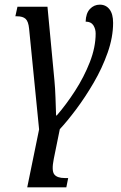

<svg xmlns="http://www.w3.org/2000/svg" viewBox="-20 -565 519 825"><path d="M97 240 148 -9 105 -442Q102 -473 90 -484Q78 -495 53 -495H46L55 -536H184L214 -218Q217 -187 218.5 -144Q220 -101 221 -69H224Q264 -115 302.5 -174.5Q341 -234 366 -298Q391 -362 391 -421Q391 -441 381 -456.5Q371 -472 348 -472Q349 -508 366.5 -526.5Q384 -545 409 -545Q435 -545 450.5 -525Q466 -505 466 -467Q466 -405 442.5 -338.5Q419 -272 382.5 -209.5Q346 -147 307 -95Q268 -43 237 -10L211 118Q201 168 213 184Q225 200 258 200H273L265 240Z"/></svg>

Font: Noto Serif Condensed
Style: Italic
Weight: 400
Width: 3
Italic angle: -12°
Designer: Monotype Design Team
Foundry: Monotype Imaging Inc.
Version: Version 2.014; ttfautohint (v1.8.4.7-5d5b)